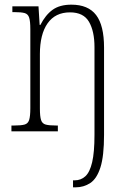

<svg xmlns="http://www.w3.org/2000/svg" viewBox="-20 -563 551 823"><path d="M293 240V210H300Q327 210 346 192.5Q365 175 375 132.5Q385 90 385 15V-361Q385 -429 361.5 -469.5Q338 -510 280 -510Q217 -510 184 -463Q151 -416 151 -331V-98Q151 -64 156 -48.5Q161 -33 176 -29Q191 -25 220 -25H228V0H29V-25H41Q70 -25 85 -29Q100 -33 105 -49Q110 -65 110 -99V-438Q110 -472 105 -487.5Q100 -503 85.5 -507Q71 -511 43 -511H33V-536H145L150 -456H153Q175 -499 205.5 -521Q236 -543 286 -543Q358 -543 392 -498.5Q426 -454 426 -359V15Q426 106 410.5 154.5Q395 203 367 221.5Q339 240 304 240Z"/></svg>

Font: Noto Serif Tamil Condensed ExtraLight
Style: Regular
Weight: 200
Width: 3
Designer: Indian Type Foundry, Tom Grace, and the Monotype Design Team
Foundry: Monotype Imaging Inc.
Version: Version 2.004; ttfautohint (v1.8.4.7-5d5b)